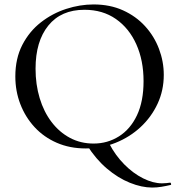

<svg xmlns="http://www.w3.org/2000/svg" viewBox="-20 -656 806 864"><path d="M472 -9Q499 43 539 83.5Q579 124 624 146.5Q669 169 709 169Q719 169 728.5 168Q738 167 745 166Q748 165 749.5 170Q751 175 749 176Q728 181 707 184.5Q686 188 665 188Q618 188 564.5 166.5Q511 145 461 102.5Q411 60 372 -2ZM366 12Q294 12 235.5 -13.5Q177 -39 135.5 -84Q94 -129 71.5 -187.5Q49 -246 49 -312Q49 -393 80.5 -454Q112 -515 164 -555.5Q216 -596 278 -616Q340 -636 401 -636Q475 -636 533.5 -609.5Q592 -583 633 -538Q674 -493 695.5 -436Q717 -379 717 -319Q717 -249 689 -189Q661 -129 612.5 -84Q564 -39 500.5 -13.5Q437 12 366 12ZM401 -10Q464 -10 515.5 -42.5Q567 -75 596.5 -137.5Q626 -200 626 -291Q626 -384 593.5 -456.5Q561 -529 501.5 -570.5Q442 -612 360 -612Q255 -612 197.5 -541Q140 -470 140 -347Q140 -276 158.5 -214.5Q177 -153 212 -107Q247 -61 295 -35.5Q343 -10 401 -10Z"/></svg>

Font: Cormorant Garamond Light Medium
Style: Regular
Weight: 500
Version: Version 4.001